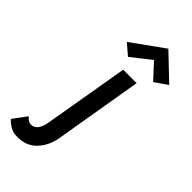

<svg xmlns="http://www.w3.org/2000/svg" viewBox="-423 -787 1079 1079"><g transform="rotate(45 116.5 -247.5)"><path d="M204 -621 288 -530 364 -582 216 -723 24 -585 88 -530ZM-70 100 -131 182Q-114 200 -91 214Q-68 228 -34 228Q38 229 82 182.5Q126 136 138 66L227 -460H120L34 44Q30 77 14 101Q-2 125 -28 125Q-51 125 -70 100Z"/></g></svg>

Font: Jost* 500 Medium Italic
Style: Italic
Weight: 500
Italic angle: -10°
Version: Version 3.200; ttfautohint (v0.97) -l 8 -r 50 -G 200 -x 14 -